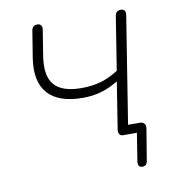

<svg xmlns="http://www.w3.org/2000/svg" viewBox="-73 -556 699 759"><g transform="rotate(-10 276.0 -177.0)"><path d="M438 136Q429 136 425 130Q421 124 422 113L443 -19L459 0H385Q375 0 370.5 -6.5Q366 -13 367 -24L397 -214Q365 -194 330.5 -183.5Q296 -173 254 -173Q157 -173 114 -221.5Q71 -270 86 -364L103 -469Q106 -490 127 -490Q137 -490 141.5 -483Q146 -476 144 -465L128 -365Q115 -286 146 -249Q177 -212 255 -212Q299 -212 333.5 -222Q368 -232 404 -255L438 -469Q441 -490 462 -490Q472 -490 476.5 -483.5Q481 -477 479 -465L408 -18L392 -37H457Q470 -37 476 -30Q482 -23 480 -10L459 117Q456 136 438 136Z"/></g></svg>

Font: Nunito Variable Extra Light
Style: Italic
Weight: 200
Italic angle: -9°
Designer: Vernon Adams
Foundry: Vernon Adams
Version: Version 3.602